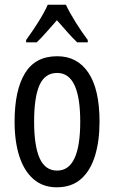

<svg xmlns="http://www.w3.org/2000/svg" viewBox="-20 -786 485 816"><path d="M403 -269Q403 -186 383.5 -123Q364 -60 324 -25Q284 10 221 10Q162 10 122 -25Q82 -60 62 -122.5Q42 -185 42 -269Q42 -402 86 -474.5Q130 -547 223 -547Q309 -547 356 -476.5Q403 -406 403 -269ZM125 -269Q125 -166 148.5 -113.5Q172 -61 223 -61Q321 -61 321 -269Q321 -476 223 -476Q171 -476 148 -424.5Q125 -373 125 -269ZM260 -766Q276 -732 302 -690.5Q328 -649 353 -616V-606H308Q287 -626 266 -650Q245 -674 222 -700Q199 -674 176.5 -648.5Q154 -623 136 -606H91V-616Q118 -653 143.5 -693.5Q169 -734 183 -766Z"/></svg>

Font: Noto Sans Sinhala ExtraCondensed
Style: Regular
Weight: 400
Width: 2
Designer: Jelle Bosma - Monotype Design Team
Foundry: Monotype Imaging Inc.
Version: Version 2.006; ttfautohint (v1.8.4.7-5d5b)